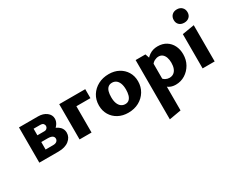

<svg xmlns="http://www.w3.org/2000/svg" viewBox="-117 -1189 2468 2000"><g transform="rotate(-30 1117.5 -189.0)"><path d="M56 0V-424H286Q346 -424 386 -393.5Q426 -363 426 -317Q426 -284 405 -253.5Q384 -223 348.5 -204Q313 -185 270 -185L289 -248Q364 -248 412 -215Q460 -182 460 -128Q460 -74 413.5 -37Q367 0 286 0ZM181 -86H272Q301 -86 316 -99Q331 -112 331 -131Q331 -152 313.5 -164Q296 -176 256 -176H145V-257H265Q284 -257 296 -269Q308 -281 308 -297Q308 -310 298 -323Q288 -336 258 -336H181Z M540 0V-424H684V0ZM616 -316V-424H853V-316Z M1121 14Q1054 14 1002 -14Q950 -42 920.5 -91.5Q891 -141 891 -204Q891 -273 924 -325.5Q957 -378 1013.5 -408Q1070 -438 1142 -438Q1208 -438 1259.5 -410.5Q1311 -383 1341 -334Q1371 -285 1371 -221Q1371 -154 1338.5 -100.5Q1306 -47 1250 -16.5Q1194 14 1121 14ZM1138 -80Q1167 -80 1185 -97Q1203 -114 1211 -143Q1219 -172 1219 -208Q1219 -254 1207 -284Q1195 -314 1174.5 -328.5Q1154 -343 1127 -343Q1098 -343 1079.5 -327Q1061 -311 1053 -283Q1045 -255 1045 -216Q1045 -170 1057 -140Q1069 -110 1090 -95Q1111 -80 1138 -80Z M1695 8Q1646 8 1611.5 -14.5Q1577 -37 1559 -77L1591 -133Q1605 -110 1627 -98.5Q1649 -87 1673 -87Q1704 -87 1725 -102.5Q1746 -118 1757 -146.5Q1768 -175 1768 -214Q1768 -250 1758.5 -277.5Q1749 -305 1730 -321Q1711 -337 1683 -337Q1659 -337 1633.5 -324Q1608 -311 1588 -278L1545 -311Q1582 -374 1625.5 -404Q1669 -434 1727 -434Q1787 -434 1830 -407Q1873 -380 1896 -334Q1919 -288 1919 -230Q1919 -162 1888.5 -108.5Q1858 -55 1807.5 -23.5Q1757 8 1695 8ZM1459 289V-424H1577L1602 -350V264Z M2020 0V-412L2165 -436V0ZM2094 -507Q2056 -507 2033.5 -528.5Q2011 -550 2011 -586Q2011 -622 2033.5 -644.5Q2056 -667 2094 -667Q2131 -667 2154 -644.5Q2177 -622 2177 -586Q2177 -550 2154 -528.5Q2131 -507 2094 -507Z"/></g></svg>

Font: Ysabeau ExtraBold
Style: Regular
Weight: 800
Designer: Christian Thalmann (Catharsis Fonts)
Version: Version 2.002